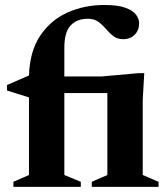

<svg xmlns="http://www.w3.org/2000/svg" viewBox="-20 -732 654 752"><path d="M232 -46.5 296.5 -20V0H32.5V-20L93.5 -46.5V-350.5L7.5 -377.5V-399L93.5 -436.5Q96.5 -530.5 137.2 -591.8Q178 -653 244 -682.8Q310 -712.5 389 -712.5Q441 -712.5 470.8 -701.8Q500.5 -691 512.8 -674.5Q525 -658 525 -641Q525 -614 507.8 -596.2Q490.5 -578.5 462.5 -578.5Q439.5 -578.5 424 -590.5Q408.5 -602.5 395 -618.5Q381.5 -634.5 365.2 -646.5Q349 -658.5 324 -658.5Q281 -658.5 256.5 -632.2Q232 -606 232 -544V-432.5H377L523 -445.5H545L539 -341.5V-46.5L601 -20V0H339.5V-20L400.5 -46.5V-367.5H232Z"/></svg>

Font: Newsreader 16pt
Style: Bold
Weight: 700
Designer: Hugues Gentile
Foundry: Production Type
Version: Version 1.003; ttfautohint (v1.8.3)